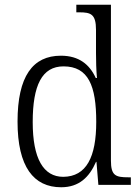

<svg xmlns="http://www.w3.org/2000/svg" viewBox="-20 -780 588 810"><path d="M238 10C314 10 357 -33 385 -97H387L395 0H532V-32H521C468 -32 448 -39 448 -102V-760H302V-728H314C363 -728 385 -721 385 -654V-556C385 -523 386 -484 389 -451H384C358 -508 313 -545 237 -545C118 -545 54 -458 54 -267C54 -76 122 10 238 10ZM247 -34C163 -34 118 -111 118 -265C118 -420 157 -500 248 -500C353 -500 386 -418 386 -266C386 -118 345 -35 247 -34Z"/></svg>

Font: Noto Serif Thai SemiCondensed Light
Style: Regular
Weight: 300
Width: 4
Designer: Monotype Design Team
Foundry: Monotype Imaging Inc.
Version: Version 2.002